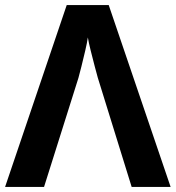

<svg xmlns="http://www.w3.org/2000/svg" viewBox="-20 -734 690 754"><path d="M407 -714 650 0H497L364 -429Q360 -443 352 -473.5Q344 -504 336 -536Q328 -568 325 -587Q322 -566 314.5 -534Q307 -502 299.5 -472Q292 -442 288 -428L153 0H0L242 -714Z"/></svg>

Font: Noto Sans
Style: Bold
Weight: 700
Designer: Monotype Design Team
Foundry: Monotype Imaging Inc.
Version: Version 2.000;GOOG;noto-source:20170915:90ef993387c0; ttfaut